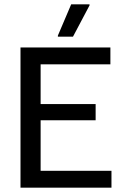

<svg xmlns="http://www.w3.org/2000/svg" viewBox="-20 -870 582 890"><path d="M496.7 0H75V-650H491.7V-571.7H168.3V-387.5H423.3V-312.5H168.3V-78.3H496.7ZM318.3 -700H248.3V-705L310 -850H395V-845Z"/></svg>

Font: Familjen Grotesk Variable
Style: Regular
Weight: 400
Designer: Anders Wikstroem, Jonas Baeckman, Matilda Gysing, Kristian Moeller
Foundry: Familjen STHLM AB
Version: Version 2.000